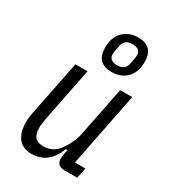

<svg xmlns="http://www.w3.org/2000/svg" viewBox="-198 -906 905 1018"><g transform="rotate(30 255.0 -397.0)"><path d="M199 -516 135 -194Q127 -156 127 -128Q127 -88 144.5 -71Q162 -54 194 -54Q248 -54 282 -95Q303 -121 318.5 -154.5Q334 -188 339 -216L399 -516H473L383 -64H447L434 0H356Q307 0 307 -47Q307 -55 308 -62Q309 -69 311 -77L316 -101H306Q263 12 160 12Q106 12 78.5 -23Q51 -58 51 -122Q51 -138 53.5 -156Q56 -174 61 -196L125 -516ZM309 -576Q267 -576 242 -598.5Q217 -621 217 -673Q217 -736 252.5 -771Q288 -806 345 -806Q387 -806 412 -783.5Q437 -761 437 -709Q437 -646 401.5 -611Q366 -576 309 -576ZM318 -622Q346 -622 358.5 -634Q371 -646 375 -663Q379 -681 381.5 -697Q384 -713 384 -721Q384 -739 372 -749.5Q360 -760 335 -760Q307 -760 294.5 -748Q282 -736 278 -719Q274 -701 271.5 -685Q269 -669 269 -661Q269 -643 281 -632.5Q293 -622 318 -622Z"/></g></svg>

Font: IBM Plex Sans Cond
Style: Italic
Weight: 400
Width: 3
Italic angle: -11°
Designer: Mike Abbink, Paul van der Laan, Pieter van Rosmalen
Foundry: Bold Monday
Version: Version 1.3